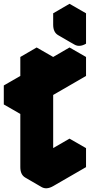

<svg xmlns="http://www.w3.org/2000/svg" viewBox="-20 -925 516 1011"><path d="M173 -375 87 -325V-425L173 -475V-575L260 -625V-425Q260 -452 272 -481.5Q284 -511 303.5 -536.5Q323 -562 346 -575L433 -625V-525L260 -425V-45L433 -145V-45L260 55Q225 75 199 60Q173 45 173 5ZM433 -695Q399 -675 372.5 -690Q346 -705 346 -745V-805L433 -855ZM433 -145 260 -45 173 -95 346 -195ZM433 -625 346 -575Q323 -562 303.5 -536.5Q284 -511 272 -481.5Q260 -452 260 -425L173 -475Q173 -502 185 -531.5Q197 -561 217 -586.5Q237 -612 260 -625L346 -675ZM173 -475 87 -425 0 -475 87 -525ZM433 -855 346 -805 260 -855 346 -905ZM346 -805V-745Q346 -705 372 -690L286 -740Q260 -755 260 -795V-855ZM173 -375V5Q173 45 199 60L113 10Q87 -5 87 -45V-425ZM260 -625 173 -575 87 -625 173 -675ZM173 -575V-475L87 -525V-625ZM87 -425V-325L0 -375V-475Z"/></svg>

Font: Nabla Normal
Style: Regular
Weight: 400
Designer: Arthur Reinders Folmer
Version: Version 1.000